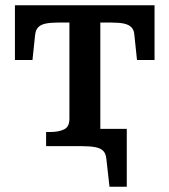

<svg xmlns="http://www.w3.org/2000/svg" viewBox="-20 -558 647 733"><path d="M156 0V-54H170Q204 -54 224.5 -64Q245 -74 245 -104V-538H363V0ZM464 155H398L386 48Q384 28 374 18Q364 8 344.5 4Q325 0 293 0H254V-66H464ZM493 -424Q492 -443 482 -453.5Q472 -464 453 -468Q434 -472 402 -472H205Q174 -472 154.5 -468Q135 -464 125.5 -453.5Q116 -443 114 -424L104 -329H37V-538H570V-329H503Z"/></svg>

Font: Roboto Serif Medium
Style: Regular
Weight: 500
Designer: Greg Gazdowicz
Foundry: Commercial Type
Version: Version 1.008